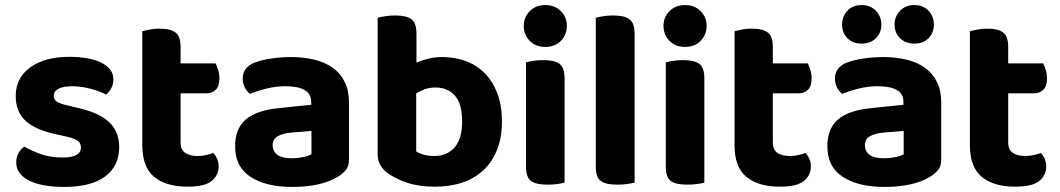

<svg xmlns="http://www.w3.org/2000/svg" viewBox="-20 -721 4178 757"><path d="M450 -141Q450 -67 395 -25.5Q340 16 233 16Q191 16 156.5 10Q122 4 97 -8Q72 -20 58 -38Q44 -56 44 -80Q44 -102 53 -117.5Q62 -133 76 -143Q105 -126 142 -113Q179 -100 228 -100Q299 -100 299 -140Q299 -157 286.5 -166Q274 -175 244 -182L204 -191Q122 -208 82 -243.5Q42 -279 42 -343Q42 -414 99.5 -455.5Q157 -497 254 -497Q290 -497 322 -491.5Q354 -486 377 -475Q400 -464 413.5 -447.5Q427 -431 427 -409Q427 -389 419 -373.5Q411 -358 398 -348Q390 -353 374.5 -359Q359 -365 341 -370Q323 -375 303 -378Q283 -381 266 -381Q231 -381 211.5 -371.5Q192 -362 192 -343Q192 -329 203 -321Q214 -313 243 -306L281 -297Q372 -277 411 -239Q450 -201 450 -141Z M692 -159Q692 -131 710 -118.5Q728 -106 760 -106Q775 -106 792 -109.5Q809 -113 821 -118Q830 -108 836 -95Q842 -82 842 -65Q842 -30 814.5 -7.5Q787 15 719 15Q635 15 588 -23.5Q541 -62 541 -149V-598Q552 -601 570 -604.5Q588 -608 609 -608Q653 -608 672.5 -592.5Q692 -577 692 -536V-471H830Q835 -461 840 -445.5Q845 -430 845 -413Q845 -381 830.5 -367Q816 -353 793 -353H692V-159Z M1132 -97Q1154 -97 1175.5 -101.5Q1197 -106 1208 -113V-205L1126 -198Q1094 -195 1074.5 -183.5Q1055 -172 1055 -149Q1055 -125 1073 -111Q1091 -97 1132 -97ZM1126 -496Q1178 -496 1220.5 -485.5Q1263 -475 1293 -453Q1323 -431 1339.5 -397Q1356 -363 1356 -317V-91Q1356 -65 1342.5 -49.5Q1329 -34 1310 -23Q1279 -4 1234 6Q1189 16 1132 16Q1029 16 968 -23.5Q907 -63 907 -144Q907 -213 948 -249Q989 -285 1074 -294L1207 -308V-319Q1207 -351 1181 -366Q1155 -381 1106 -381Q1068 -381 1031.5 -372Q995 -363 966 -351Q954 -359 945.5 -375.5Q937 -392 937 -411Q937 -455 983 -474Q1012 -485 1050.5 -490.5Q1089 -496 1126 -496Z M1725 -496Q1774 -496 1817 -480Q1860 -464 1891.5 -432Q1923 -400 1941 -352.5Q1959 -305 1959 -242Q1959 -179 1940 -131Q1921 -83 1886.5 -50.5Q1852 -18 1803.5 -1.5Q1755 15 1695 15Q1632 15 1587 0Q1542 -15 1512 -36Q1469 -65 1469 -112V-651Q1480 -654 1498 -657Q1516 -660 1538 -660Q1583 -660 1602.5 -645Q1622 -630 1622 -588V-474Q1642 -483 1668 -489.5Q1694 -496 1725 -496ZM1697 -376Q1674 -376 1655.5 -369.5Q1637 -363 1621 -353V-124Q1633 -116 1651 -111Q1669 -106 1693 -106Q1743 -106 1772.5 -140Q1802 -174 1802 -242Q1802 -312 1773.5 -344Q1745 -376 1697 -376Z M2206 -1Q2196 2 2178 4.5Q2160 7 2138 7Q2093 7 2073.5 -7.5Q2054 -22 2054 -64V-475Q2064 -478 2082 -481Q2100 -484 2122 -484Q2167 -484 2186.5 -469Q2206 -454 2206 -412ZM2045 -619Q2045 -653 2068.5 -677Q2092 -701 2130 -701Q2168 -701 2191.5 -677Q2215 -653 2215 -619Q2215 -584 2191.5 -560Q2168 -536 2130 -536Q2092 -536 2068.5 -560Q2045 -584 2045 -619Z M2413 7Q2368 7 2348.5 -7.5Q2329 -22 2329 -64V-651Q2339 -654 2357.5 -657Q2376 -660 2398 -660Q2442 -660 2462 -645Q2482 -630 2482 -588V-1Q2471 2 2453 4.5Q2435 7 2413 7Z M2757 -1Q2747 2 2729 4.5Q2711 7 2689 7Q2644 7 2624.5 -7.5Q2605 -22 2605 -64V-475Q2615 -478 2633 -481Q2651 -484 2673 -484Q2718 -484 2737.5 -469Q2757 -454 2757 -412ZM2596 -619Q2596 -653 2619.5 -677Q2643 -701 2681 -701Q2719 -701 2742.5 -677Q2766 -653 2766 -619Q2766 -584 2742.5 -560Q2719 -536 2681 -536Q2643 -536 2619.5 -560Q2596 -584 2596 -619Z M3027 -159Q3027 -131 3045 -118.5Q3063 -106 3095 -106Q3110 -106 3127 -109.5Q3144 -113 3156 -118Q3165 -108 3171 -95Q3177 -82 3177 -65Q3177 -30 3149.5 -7.5Q3122 15 3054 15Q2970 15 2923 -23.5Q2876 -62 2876 -149V-598Q2887 -601 2905 -604.5Q2923 -608 2944 -608Q2988 -608 3007.5 -592.5Q3027 -577 3027 -536V-471H3165Q3170 -461 3175 -445.5Q3180 -430 3180 -413Q3180 -381 3165.5 -367Q3151 -353 3128 -353H3027V-159Z M3467 -97Q3489 -97 3510.5 -101.5Q3532 -106 3543 -113V-205L3461 -198Q3429 -195 3409.5 -183.5Q3390 -172 3390 -149Q3390 -125 3408 -111Q3426 -97 3467 -97ZM3461 -496Q3513 -496 3555.5 -485.5Q3598 -475 3628 -453Q3658 -431 3674.5 -397Q3691 -363 3691 -317V-91Q3691 -65 3677.5 -49.5Q3664 -34 3645 -23Q3614 -4 3569 6Q3524 16 3467 16Q3364 16 3303 -23.5Q3242 -63 3242 -144Q3242 -213 3283 -249Q3324 -285 3409 -294L3542 -308V-319Q3542 -351 3516 -366Q3490 -381 3441 -381Q3403 -381 3366.5 -372Q3330 -363 3301 -351Q3289 -359 3280.5 -375.5Q3272 -392 3272 -411Q3272 -455 3318 -474Q3347 -485 3385.5 -490.5Q3424 -496 3461 -496ZM3455 -624Q3455 -592 3433.5 -570.5Q3412 -549 3377 -549Q3342 -549 3321 -570.5Q3300 -592 3300 -624Q3300 -656 3321 -678.5Q3342 -701 3377 -701Q3412 -701 3433.5 -678.5Q3455 -656 3455 -624ZM3662 -624Q3662 -592 3641 -570.5Q3620 -549 3585 -549Q3550 -549 3528.5 -570.5Q3507 -592 3507 -624Q3507 -656 3528.5 -678.5Q3550 -701 3585 -701Q3620 -701 3641 -678.5Q3662 -656 3662 -624Z M3955 -159Q3955 -131 3973 -118.5Q3991 -106 4023 -106Q4038 -106 4055 -109.5Q4072 -113 4084 -118Q4093 -108 4099 -95Q4105 -82 4105 -65Q4105 -30 4077.5 -7.5Q4050 15 3982 15Q3898 15 3851 -23.5Q3804 -62 3804 -149V-598Q3815 -601 3833 -604.5Q3851 -608 3872 -608Q3916 -608 3935.5 -592.5Q3955 -577 3955 -536V-471H4093Q4098 -461 4103 -445.5Q4108 -430 4108 -413Q4108 -381 4093.5 -367Q4079 -353 4056 -353H3955V-159Z"/></svg>

Font: Baloo Bhaina 2
Style: Bold
Weight: 700
Designer: Yesha Goshar, Manish Minz, Shuchita Grover and Ek Type
Foundry: Ek Type
Version: Version 1.640;hotconv 1.0.111;makeotfexe 2.5.65597; ttfautoh